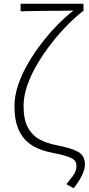

<svg xmlns="http://www.w3.org/2000/svg" viewBox="-20 -814 480 1035"><path d="M377 201 338 179Q359 153 371 137Q383 121 387.5 108Q392 95 392 80Q392 62 382.5 51Q373 40 344.5 30Q316 20 260 9Q218 1 181.5 -15Q145 -31 117 -59.5Q89 -88 73.5 -132.5Q58 -177 58 -242Q58 -298 78.5 -358Q99 -418 133.5 -476.5Q168 -535 210 -588.5Q252 -642 295.5 -685.5Q339 -729 376 -757Q348 -756 311.5 -756Q275 -756 234 -755.5Q193 -755 156 -754.5Q119 -754 91 -753V-794H430V-753H426Q386 -722 342.5 -678Q299 -634 257 -580Q215 -526 181 -468.5Q147 -411 127 -353.5Q107 -296 107 -243Q107 -169 131 -125.5Q155 -82 196 -61Q237 -40 286 -31Q361 -17 399.5 3.5Q438 24 438 74Q438 96 423.5 128Q409 160 377 201Z"/></svg>

Font: Noto Sans JP ExtraLight
Style: Regular
Weight: 250
Designer: Ryoko NISHIZUKA  (kana, bopomofo & ideographs); Paul D. Hunt (Latin, Greek & Cyrillic); Sandoll Communications , Soo-you
Foundry: Adobe
Version: Version 2.004-H2;hotconv 1.0.118;makeotfexe 2.5.65603